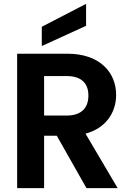

<svg xmlns="http://www.w3.org/2000/svg" viewBox="-20 -977 681 997"><path d="M69 0H209V-272H275L429 0H591L424 -283C529 -311 583 -392 583 -484C583 -604 495 -698 331 -698H69ZM326 -582C402 -582 439 -545 439 -481C439 -416 402 -377 326 -377H209V-582ZM427 -843V-957L197 -838V-738Z"/></svg>

Font: Poppins SemiBold
Style: Regular
Weight: 600
Designer: Ninad Kale (Devanagari), Jonny Pinhorn (Latin)
Foundry: Indian Type Foundry
Version: 4.004